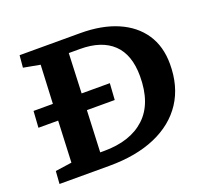

<svg xmlns="http://www.w3.org/2000/svg" viewBox="-120 -849 1085 998"><g transform="rotate(-20 422.5 -350.0)"><path d="M416 -700Q535 -700 621 -663Q707 -626 753.5 -557Q800 -488 800 -390Q800 -267 743 -180Q686 -93 579 -46.5Q472 0 323 0H47L52 -70L143 -83L153 -312H44L50 -403H157L167 -616L75 -633L81 -700ZM323 -82Q469 -82 550.5 -157.5Q632 -233 632 -384Q632 -503 569 -563Q506 -623 387 -623H325L316 -403H472L466 -312H312L302 -82Z"/></g></svg>

Font: Literata 7pt
Style: Bold Italic
Weight: 700
Italic angle: -2°
Designer: Latin by Veronika Burian and Jose Scaglione. Greek by Irene Vlachou. Cyrillic by Vera Evstafieva
Foundry: TypeTogether
Version: Version 3.002